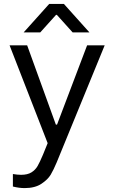

<svg xmlns="http://www.w3.org/2000/svg" viewBox="-20 -759 577 983"><path d="M119 -527 266 -121H272L426 -527H516L270 73Q254 111 239.5 135.5Q225 160 192 182Q159 204 106 204Q78 204 46 196V132Q70 136 88 136Q121 136 141 123.5Q161 111 172.5 91Q184 71 200 33L224 -26L29 -527ZM232 -739H307L438 -593H352L271 -683H267L186 -593H101Z"/></svg>

Font: Lopes Sans
Style: Regular
Weight: 400
Designer: Gabriel Lam, Diego Maldonado
Foundry: TypeRant, Foresti Design
Version: Version 4.000